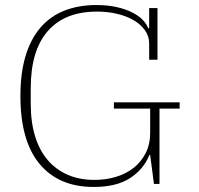

<svg xmlns="http://www.w3.org/2000/svg" viewBox="-20 -730 788 762"><path d="M352 12Q213 12 137 -79.5Q61 -171 61 -349Q61 -440 81.5 -508Q102 -576 141 -621Q180 -666 236 -688Q292 -710 362 -710Q407 -710 442.5 -702Q478 -694 504 -681Q530 -668 546 -651.5Q562 -635 568 -618H572V-698H605V-493H572V-558Q572 -586 555.5 -609.5Q539 -633 511 -649.5Q483 -666 445 -675Q407 -684 365 -684Q237 -684 169.5 -606.5Q102 -529 102 -380V-318Q102 -245 119.5 -188.5Q137 -132 170 -94Q203 -56 249.5 -36Q296 -16 355 -16Q400 -16 440 -28Q480 -40 510 -63.5Q540 -87 558 -122Q576 -157 576 -204V-299H432V-324H693V-299H613V0H591L576 -115H573Q550 -58 496 -23Q442 12 352 12Z"/></svg>

Font: IBM Plex Serif ExtLt
Style: Regular
Weight: 200
Designer: Mike Abbink, Paul van der Laan, Pieter van Rosmalen
Foundry: Bold Monday
Version: Version 3.001